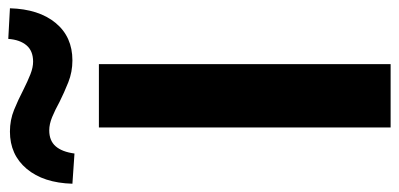

<svg xmlns="http://www.w3.org/2000/svg" viewBox="-334 -694 964 464"><g transform="rotate(-90 148.0 -462.0)"><path d="M72 0V-705H225V0ZM9 -764 -64 -769Q-62 -839 -28 -879.5Q6 -920 62 -920Q90 -920 114.5 -910Q139 -900 162 -888Q184 -877 200.5 -870.5Q217 -864 231 -864Q257 -864 270.5 -880Q284 -896 286 -924L360 -920Q358 -850 324.5 -809.5Q291 -769 234 -769Q206 -769 181 -779Q156 -789 134 -800Q114 -811 97 -818Q80 -825 65 -825Q40 -825 26.5 -809.5Q13 -794 9 -764Z"/></g></svg>

Font: Nunito Sans 10pt SemiCondensed ExtraBold
Style: Regular
Weight: 800
Width: 4
Designer: Vernon Adams
Foundry: Vernon Adams
Version: Version 3.101;gftools[0.9.27]